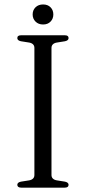

<svg xmlns="http://www.w3.org/2000/svg" viewBox="-20 -862 394 882"><path d="M216.5 -58Q216.5 -48 222.8 -41.8Q229 -35.5 241 -33.5L278.5 -27.5Q295 -24 295 -13Q295 -7 290.8 -3.5Q286.5 0 277 0H77.5Q68.5 0 64 -3.5Q59.5 -7 59.5 -13Q59.5 -24 76 -27.5L114 -33.5Q125.5 -35.5 131.8 -41.8Q138 -48 138 -58V-642Q138 -652 131.8 -658.2Q125.5 -664.5 114 -666.5L76 -672.5Q59.5 -676 59.5 -687Q59.5 -693.5 64 -696.8Q68.5 -700 77.5 -700H277Q286.5 -700 290.8 -696.8Q295 -693.5 295 -687Q295 -676 278.5 -672.5L241 -666.5Q229 -664.5 222.8 -658.2Q216.5 -652 216.5 -642ZM178 -749.5Q156.5 -749.5 143.2 -762.8Q130 -776 130 -795.5Q130 -815.5 143.2 -828.5Q156.5 -841.5 178 -841.5Q199.5 -841.5 212.2 -828.5Q225 -815.5 225 -795.5Q225 -776 212.2 -762.8Q199.5 -749.5 178 -749.5Z"/></svg>

Font: Fraunces Light
Style: Regular
Weight: 300
Version: Version 1.000;[b76b70a41]